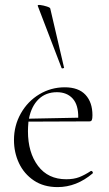

<svg xmlns="http://www.w3.org/2000/svg" viewBox="-20 -751 445 783"><path d="M352 -54Q355 -54 357.5 -50.5Q360 -47 358 -44Q292 12 215 12Q158 12 118 -15Q78 -42 57.5 -85.5Q37 -129 37 -180Q37 -239 65 -288.5Q93 -338 140.5 -366.5Q188 -395 244 -395Q300 -395 328.5 -364.5Q357 -334 357 -281Q357 -267 354.5 -261.5Q352 -256 345 -256L96 -255Q94 -231 94 -216Q94 -129 135 -74.5Q176 -20 250 -20Q281 -20 303 -28.5Q325 -37 351 -54ZM98 -267 299 -271Q300 -323 276.5 -349Q253 -375 212 -375Q167 -375 137.5 -346.5Q108 -318 98 -267ZM185 -716 241 -476Q243 -474 237.5 -472.5Q232 -471 231 -474L134 -727Q132 -732 144.5 -730.5Q157 -729 171 -724.5Q185 -720 185 -716Z"/></svg>

Font: Cormorant Garamond Light
Style: Regular
Weight: 300
Designer: Christian Thalmann (Catharsis Fonts)
Version: Version 3.000